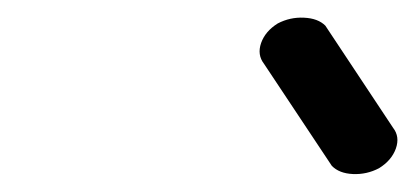

<svg xmlns="http://www.w3.org/2000/svg" viewBox="-20 -789 469 217"><path d="M408.4 -598.9Q394.5 -591.6 378.9 -592.3Q363.3 -593 355 -601.6L278.3 -717Q270.5 -727.1 275.1 -740.4Q279.8 -753.7 293.9 -762.5Q307.9 -769.8 323.6 -769Q339.4 -768.3 347.7 -760L424.3 -644.5Q432.1 -634.5 427.4 -621.1Q422.6 -607.7 408.4 -598.9Z"/></svg>

Font: Tecnico
Style: GruesoInclinado
Weight: 700
Italic angle: -15°
Version: Version 1.3